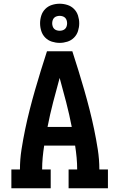

<svg xmlns="http://www.w3.org/2000/svg" viewBox="-20 -1010 640 1030"><path d="M41 0V-101H87Q87 -155 95.5 -209Q104 -263 115 -316Q126 -369 139.5 -422Q153 -475 168 -527Q183 -579 199 -631Q215 -683 232 -735H368Q385 -683 401 -631Q417 -579 432 -527Q447 -475 460.5 -422Q474 -369 485 -316Q496 -263 504.5 -209Q513 -155 513 -101H559V0H348V-101H394Q394 -133 391 -165Q388 -197 383 -229H217Q212 -197 209 -165Q206 -133 206 -101H252V0ZM235 -329H365Q352 -396 335 -461.5Q318 -527 300 -592Q282 -527 265 -461.5Q248 -396 235 -329ZM300 -780Q279 -780 258.5 -786.5Q238 -793 223 -808Q208 -823 201.5 -843.5Q195 -864 195 -885Q195 -906 201.5 -926.5Q208 -947 223 -962Q238 -977 258.5 -983.5Q279 -990 300 -990Q321 -990 341.5 -983.5Q362 -977 377 -962Q392 -947 398.5 -926.5Q405 -906 405 -885Q405 -864 398.5 -843.5Q392 -823 377 -808Q362 -793 341.5 -786.5Q321 -780 300 -780ZM300 -845Q308 -845 316 -847.5Q324 -850 329.5 -855.5Q335 -861 337.5 -869Q340 -877 340 -885Q340 -893 337.5 -901Q335 -909 329.5 -914.5Q324 -920 316 -922.5Q308 -925 300 -925Q292 -925 284 -922.5Q276 -920 270.5 -914.5Q265 -909 262.5 -901Q260 -893 260 -885Q260 -877 262.5 -869Q265 -861 270.5 -855.5Q276 -850 284 -847.5Q292 -845 300 -845Z"/></svg>

Font: Iosevka Curly Slab Extended
Style: Bold
Weight: 700
Width: 7
Monospace: yes
Designer: Belleve Invis
Foundry: Belleve Invis
Version: Version 11.1.0; ttfautohint (v1.8.3)